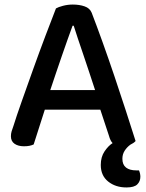

<svg xmlns="http://www.w3.org/2000/svg" viewBox="-20 -634 642 844"><path d="M421 -152H177L128 1Q119 5 109 7Q99 9 85 9Q60 9 44 -2Q28 -13 28 -35Q28 -46 31 -56.5Q34 -67 39 -80Q52 -122 75.5 -188.5Q99 -255 125.5 -329Q152 -403 179 -474.5Q206 -546 226 -597Q236 -603 257 -608.5Q278 -614 300 -614Q329 -614 352 -606Q375 -598 383 -578Q405 -521 431 -448.5Q457 -376 483 -299Q509 -222 533 -148Q557 -74 576 -14Q568 -5 553 2Q538 13 528 28.5Q518 44 518 64Q518 90 534 102.5Q550 115 579 115H591Q597 129 597 143Q597 163 583.5 176.5Q570 190 536 190Q488 190 455.5 164Q423 138 423 91Q423 56 439.5 31.5Q456 7 475 -5Q465 -15 459 -37ZM299 -521Q289 -494 277 -460Q265 -426 252 -388.5Q239 -351 226 -312.5Q213 -274 201 -238H398Q385 -278 371.5 -318.5Q358 -359 345.5 -396Q333 -433 322 -465.5Q311 -498 304 -521Z"/></svg>

Font: Baloo Bhai 2 Medium
Style: Regular
Weight: 500
Designer: Supriya Tembe, Noopur Datye and Ek Type
Foundry: Ek Type
Version: Version 1.640;PS 1.000;hotconv 16.6.51;makeotf.lib2.5.65220;